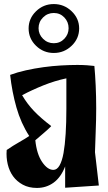

<svg xmlns="http://www.w3.org/2000/svg" viewBox="-20 -913 533 946"><path d="M301 12V-93Q280 -39 244 -13Q208 13 162 13Q122 13 92.5 -3Q63 -19 44.5 -44.5Q26 -70 18 -104Q10 -138 13 -174Q45 -196 73.5 -212Q102 -228 124 -243Q83 -306 61 -383.5Q39 -461 30 -544Q65 -557 107.5 -566.5Q150 -576 194 -582Q238 -588 281 -590.5Q324 -593 361 -593Q386 -593 408 -591.5Q430 -590 445 -588Q449 -545 451.5 -490.5Q454 -436 454 -379Q454 -325 451.5 -264Q449 -203 448 -163L467 1ZM232 -291Q213 -272 195.5 -257.5Q178 -243 154 -222Q161 -154 187.5 -115Q214 -76 243 -76Q261 -76 273.5 -98Q286 -120 293 -159Q300 -198 303.5 -253.5Q307 -309 307 -376V-527Q250 -515 194 -492.5Q138 -470 89 -444Q114 -401 147.5 -366Q181 -331 231 -293ZM245 -652Q194 -652 157.5 -687.5Q121 -723 121 -773Q121 -822 157.5 -857.5Q194 -893 245 -893Q296 -893 333 -857.5Q370 -822 370 -773Q370 -723 333 -687.5Q296 -652 245 -652ZM245 -700Q276 -700 297 -722Q318 -744 318 -774Q318 -805 297 -827Q276 -849 245 -849Q214 -849 192 -827Q170 -805 170 -774Q170 -744 192 -722Q214 -700 245 -700Z"/></svg>

Font: Trickster
Style: Regular
Weight: 400
Designer: Jean-Baptiste Morizot
Foundry: Jean-Baptiste Morizot
Version: Version 2.000;PS 2.0;hotconv 1.0.88;makeotf.lib2.5.647800